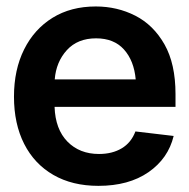

<svg xmlns="http://www.w3.org/2000/svg" viewBox="-20 -573 593 603"><path d="M289.1 10.7Q207 10.7 147.5 -23.7Q87.9 -58.1 55.9 -121.1Q23.9 -184.1 23.9 -269.5Q23.9 -354 55.7 -417.7Q87.4 -481.4 145 -517.1Q202.6 -552.7 280.8 -552.7Q348.1 -552.7 405 -523.7Q461.9 -494.6 496.6 -433.6Q531.2 -372.6 531.2 -277.3V-237.3H151.4Q153.8 -167 191.9 -128.2Q230 -89.4 291 -89.4Q332.5 -89.4 362.3 -107.2Q392.1 -125 405.3 -160.2L525.4 -146Q508.3 -75.2 446.3 -32.2Q384.3 10.7 289.1 10.7ZM281.7 -452.6Q223.6 -452.6 189.9 -415.5Q156.2 -378.4 151.9 -323.7H406.2Q400.9 -382.3 369.4 -417.5Q337.9 -452.6 281.7 -452.6Z"/></svg>

Font: Inter Tight SemiBold
Style: Regular
Weight: 600
Designer: Rasmus Andersson
Foundry: rsms
Version: Version 3.004; ttfautohint (v1.8.4.7-5d5b)